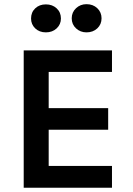

<svg xmlns="http://www.w3.org/2000/svg" viewBox="-20 -887 626 907"><path d="M92 0V-649H509V-547.1H210V-376.1H491V-274H210V-103.1H509V0ZM388.6 -734.1Q359.6 -734.1 339.2 -753Q318.8 -771.9 318.8 -800.5Q318.8 -829 339.2 -848.2Q359.6 -867.3 388.6 -867.3Q419.4 -867.3 439.6 -848.2Q459.7 -829 459.7 -800.5Q459.7 -771.9 439.6 -753Q419.4 -734.1 388.6 -734.1ZM196.8 -734.1Q166 -734.1 146.3 -753Q126.7 -771.9 126.7 -799.5Q126.7 -828.8 146.3 -847.5Q166 -866.3 196.8 -866.3Q227.5 -866.3 247.7 -847.5Q267.8 -828.8 267.8 -799.5Q267.8 -771.9 247.7 -753Q227.5 -734.1 196.8 -734.1Z"/></svg>

Font: Karla
Style: Regular
Weight: 400
Designer: Jonathan Pinhorn
Version: Version 2.004;gftools[0.9.33]